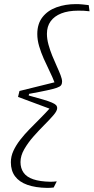

<svg xmlns="http://www.w3.org/2000/svg" viewBox="-20 -772 457 937"><path d="M259 -244Q259 -231 241 -210Q223 -189 196.5 -162.5Q170 -136 143.5 -106Q117 -76 98.5 -44Q80 -12 80 19Q80 49 95 70.5Q110 92 142.5 103Q175 114 226 115Q233 115 241 114.5Q249 114 257 113L242 143Q235 144 226.5 144.5Q218 145 210 145Q153 144 113.5 130Q74 116 53.5 88.5Q33 61 33 20Q33 -9 45.5 -36Q58 -63 78.5 -89.5Q99 -116 124.5 -142Q150 -168 177 -195Q204 -222 228 -249L232 -238L68 -299L75 -328L257 -373L248 -365Q237 -394 222 -424.5Q207 -455 193.5 -485.5Q180 -516 171 -546.5Q162 -577 162 -606Q162 -656 187.5 -688.5Q213 -721 256 -736.5Q299 -752 351 -752Q367 -752 382 -750.5Q397 -749 413 -747L417 -717Q402 -719 388.5 -719.5Q375 -720 362 -720Q313 -720 279 -706.5Q245 -693 227 -668Q209 -643 209 -607Q209 -582 216.5 -554.5Q224 -527 235 -500Q246 -473 257 -449Q268 -425 275.5 -405.5Q283 -386 283 -374Q283 -363 278 -356Q273 -349 257 -343.5Q241 -338 209 -331Q177 -324 122 -314L120 -306Q164 -294 191 -286Q218 -278 233 -271.5Q248 -265 253.5 -259Q259 -253 259 -244Z"/></svg>

Font: Roboto Serif Thin
Style: Italic
Weight: 250
Italic angle: -10°
Version: Version 1.007